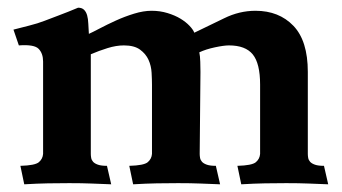

<svg xmlns="http://www.w3.org/2000/svg" viewBox="-20 -476 890 499"><path d="M211 -388Q220 -392 239 -402Q258 -412 281 -422.5Q304 -433 328.5 -440.5Q353 -448 374 -448Q396 -448 415.5 -442Q435 -436 449 -427.5Q463 -419 472.5 -409Q482 -399 485 -391Q523 -409 562.5 -428.5Q602 -448 644 -448Q705 -448 742.5 -409Q780 -370 780 -289V-76Q780 -71 781 -65.5Q782 -60 786 -55.5Q790 -51 798.5 -48Q807 -45 822 -45L833 3Q807 2 782 1Q757 0 724 0Q696 0 668.5 0.5Q641 1 607 3L597 -45Q635 -46 645 -54.5Q655 -63 656 -76V-256Q656 -311 637 -334.5Q618 -358 575 -358Q562 -358 538.5 -353Q515 -348 498 -340Q500 -331 500.5 -315.5Q501 -300 501 -289L499 -76Q499 -71 500 -65.5Q501 -60 505 -55.5Q509 -51 517.5 -48Q526 -45 541 -45L552 3Q526 2 501 1Q476 0 443 0Q415 0 387.5 0.5Q360 1 326 3L316 -45Q354 -46 364 -54.5Q374 -63 375 -76V-256Q375 -269 374 -287Q373 -305 366 -320.5Q359 -336 344 -347Q329 -358 302 -358Q282 -358 259.5 -351Q237 -344 216 -335V-76Q216 -71 217 -65.5Q218 -60 222 -55.5Q226 -51 234.5 -48Q243 -45 258 -45L269 3Q243 2 218 1Q193 0 160 0Q132 0 104.5 0.5Q77 1 43 3L33 -45Q71 -46 81 -54.5Q91 -63 92 -76V-316Q92 -337 80.5 -349Q69 -361 29 -358L15 -399Q34 -404 56 -409.5Q78 -415 96 -422Q106 -426 131.5 -435.5Q157 -445 183 -456Q193 -456 198.5 -450.5Q204 -445 206.5 -436Q209 -427 209.5 -414.5Q210 -402 211 -388Z"/></svg>

Font: Lusitana
Style: Bold
Weight: 700
Designer: Ana Paula Megda
Foundry: Ana Paula Megda
Version: Version 1.000; ttfautohint (v1.1) -l 8 -r 50 -G 200 -x 14 -D